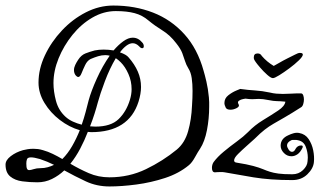

<svg xmlns="http://www.w3.org/2000/svg" viewBox="-51 -625 1186 693"><path d="M703 -273Q704 -265 704 -256.5Q704 -248 704 -240Q704 -197 696 -155.5Q688 -114 671 -88Q664 -78 653 -58Q642 -38 631 -29Q595 1 544.5 17.5Q494 34 441 41Q388 48 344 48Q298 48 258.5 29.5Q219 11 181 -10Q161 9 136.5 21Q112 33 84 33Q56 33 29.5 29.5Q3 26 -14 12Q-31 -2 -31 -31Q-31 -47 -12 -61.5Q7 -76 32 -83Q40 -85 49 -86.5Q58 -88 70 -88Q78 -88 86 -87Q94 -86 104 -83Q122 -78 139.5 -69.5Q157 -61 174 -51Q194 -71 209.5 -98Q225 -125 237 -155Q199 -166 165 -192Q131 -218 109.5 -253.5Q88 -289 88 -327Q88 -376 111 -425Q134 -474 172.5 -515Q211 -556 259 -580.5Q307 -605 358 -605Q436 -605 501.5 -579.5Q567 -554 614.5 -501.5Q662 -449 684 -369Q688 -356 694 -330.5Q700 -305 703 -273ZM642 -243Q643 -257 643.5 -270.5Q644 -284 644 -297Q644 -322 641 -343Q638 -364 629 -378Q621 -391 617 -404Q613 -417 607 -433Q601 -449 585 -469Q563 -498 535.5 -515Q508 -532 485 -551Q463 -570 435 -577.5Q407 -585 367 -585Q323 -585 282.5 -561.5Q242 -538 210.5 -499Q179 -460 160.5 -414.5Q142 -369 142 -325Q142 -295 151 -261Q160 -227 185 -204Q197 -193 212.5 -186Q228 -179 244 -175Q252 -198 258 -220.5Q264 -243 269 -263Q278 -296 298.5 -341.5Q319 -387 345 -424Q341 -425 337 -425.5Q333 -426 329 -426Q316 -426 303 -422Q290 -418 276 -412Q264 -406 256.5 -390.5Q249 -375 243.5 -361Q238 -347 231 -347Q228 -347 223 -352Q216 -360 216 -372Q216 -381 220.5 -390.5Q225 -400 231 -409Q242 -426 257 -432Q272 -438 291 -443Q306 -446 323 -446Q341 -446 359 -443Q376 -463 394 -476Q412 -489 428 -489Q448 -489 462 -472Q468 -466 468 -458Q468 -451 462 -451Q457 -451 451 -458Q440 -469 428 -469Q417 -469 405 -460Q393 -451 382 -436Q405 -428 413 -418Q435 -393 446.5 -366.5Q458 -340 458 -311Q458 -287 449 -258Q414 -148 278 -148Q275 -148 272 -148.5Q269 -149 266 -149Q254 -118 238.5 -88.5Q223 -59 203 -34Q235 -15 269.5 0Q304 15 344 15Q415 15 476 -14.5Q537 -44 587 -85Q616 -109 628 -151.5Q640 -194 642 -243ZM418 -265Q424 -285 424 -303Q424 -332 412.5 -358Q401 -384 385 -400Q376 -409 367 -415Q345 -378 327.5 -331.5Q310 -285 302 -255Q297 -236 290 -214Q283 -192 274 -169Q279 -169 284 -168.5Q289 -168 293 -168Q349 -168 377 -195Q405 -222 418 -265ZM144 -30Q120 -42 93 -51Q72 -57 61 -57Q49 -57 46.5 -50.5Q44 -44 44 -35Q44 -21 46.5 -16Q49 -11 54 -11Q60 -11 70.5 -14.5Q81 -18 95 -18Q109 -18 121.5 -21.5Q134 -25 144 -30ZM1082 -40Q1080 -17 1058.5 4Q1037 25 1004 25Q924 25 863.5 15Q803 5 760 -3Q756 -4 752 -4Q748 -4 743 -4Q736 -4 730.5 -3.5Q725 -3 725 -3Q714 -3 714 -19Q714 -31 720 -40Q734 -59 757 -78Q780 -97 804 -114.5Q828 -132 844 -148Q868 -173 898.5 -191.5Q929 -210 953 -226Q977 -242 979 -258Q959 -260 948 -260Q937 -260 917 -264Q898 -268 883 -268Q877 -268 871.5 -267.5Q866 -267 859 -267Q854 -267 848 -267.5Q842 -268 835 -269Q835 -269 826.5 -267.5Q818 -266 811.5 -261.5Q805 -257 810 -249Q815 -241 803.5 -235Q792 -229 781 -229Q768 -229 764 -236Q759 -246 759 -253Q759 -270 773 -281Q787 -292 801.5 -298Q816 -304 816 -304Q845 -300 870 -298.5Q895 -297 923 -291Q935 -288 946.5 -287Q958 -286 970 -286Q984 -286 1000 -287Q1016 -288 1035 -288Q1041 -288 1043.5 -281Q1046 -274 1046 -266Q1046 -258 1043.5 -249.5Q1041 -241 1036 -238Q1000 -215 976.5 -201.5Q953 -188 936.5 -178.5Q920 -169 904.5 -157Q889 -145 868 -124Q857 -114 839.5 -98.5Q822 -83 808 -69Q794 -55 794 -46Q794 -39 803 -38Q841 -32 863 -26Q885 -20 898 -14.5Q911 -9 923.5 -5Q936 -1 954 1.5Q972 4 1004 4Q1027 4 1042.5 -11Q1058 -26 1059 -42Q1059 -45 1059.5 -48.5Q1060 -52 1060 -56Q1060 -76 1052.5 -95.5Q1045 -115 1024 -119Q1021 -120 1018 -120Q1015 -120 1012 -120Q1009 -120 1005.5 -120Q1002 -120 999 -118Q985 -111 985 -100Q985 -94 990.5 -85.5Q996 -77 1003 -77Q1011 -77 1016 -88Q1023 -100 1036 -100Q1044 -100 1041 -92Q1033 -75 1022.5 -68Q1012 -61 1001 -61Q985 -61 973.5 -73Q962 -85 962 -99Q962 -125 990 -137Q998 -141 1008.5 -144Q1019 -147 1029 -145Q1051 -141 1063 -123Q1075 -105 1079.5 -82.5Q1084 -60 1082 -40ZM1032 -434Q1042 -434 1042 -428Q1042 -421 1027.5 -407Q1013 -393 993.5 -378.5Q974 -364 957 -353.5Q940 -343 934 -343Q927 -343 913.5 -355Q900 -367 888 -381Q876 -395 872 -401Q870 -404 867.5 -408Q865 -412 865 -417Q865 -432 878 -432H880Q889 -432 894 -423Q912 -402 937 -387Q943 -390 956.5 -398Q970 -406 986 -414Q1002 -422 1014 -428Q1026 -434 1029 -434Z"/></svg>

Font: Ingrid Darling
Style: Regular
Weight: 400
Designer: Robert E. Leuschke
Foundry: Robert E. Leuschke
Version: Version 1.010; ttfautohint (v1.8.3)